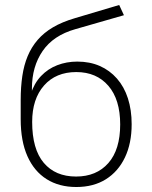

<svg xmlns="http://www.w3.org/2000/svg" viewBox="-20 -742 611 770"><path d="M286 8Q217 8 167 -23.5Q117 -55 90 -115.5Q63 -176 63 -264V-341Q63 -393 69.5 -437Q76 -481 91 -517Q106 -553 131 -582Q156 -611 192.5 -632.5Q229 -654 280 -669L458 -722L477 -681L282 -625Q194 -600 151 -537.5Q108 -475 108 -387V-364H103Q117 -408 144.5 -437Q172 -466 209.5 -480.5Q247 -495 290 -495Q340 -495 380 -477.5Q420 -460 449 -427Q478 -394 493 -347.5Q508 -301 508 -244Q508 -167 481 -110.5Q454 -54 404.5 -23Q355 8 286 8ZM285 -34Q367 -34 414.5 -88Q462 -142 462 -243Q462 -343 414.5 -398Q367 -453 286 -453Q204 -453 156.5 -399Q109 -345 109 -253Q109 -144 155.5 -89Q202 -34 285 -34Z"/></svg>

Font: Nunito Sans 10pt ExtraLight
Style: Regular
Weight: 250
Designer: Vernon Adams
Foundry: Vernon Adams
Version: Version 3.101;gftools[0.9.27]